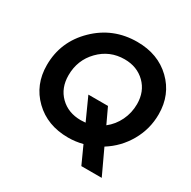

<svg xmlns="http://www.w3.org/2000/svg" viewBox="-191 -941 1248 1256"><g transform="rotate(30 433.0 -313.5)"><path d="M852 -416Q852 -305 797.5 -209.5Q743 -114 650 -56L737 130H583L523 -2Q469 12 414 12Q257 12 157 -85Q57 -182 57 -330Q57 -507 185 -632Q313 -757 495 -757Q652 -757 752 -660.5Q852 -564 852 -416ZM429 -128Q441 -128 465 -130L389 -298H537L591 -183Q640 -221 668 -279Q696 -337 696 -403Q696 -498 635 -557.5Q574 -617 480 -617Q368 -617 290.5 -537.5Q213 -458 213 -343Q213 -247 273.5 -187.5Q334 -128 429 -128Z"/></g></svg>

Font: Plus Jakarta Display
Style: Bold Italic
Weight: 700
Italic angle: -12°
Designer: Gumpita Rahayu
Foundry: Tokotype Studio
Version: Version 1.000;hotconv 1.0.109;makeotfexe 2.5.65596